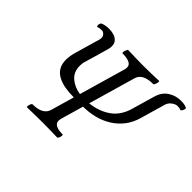

<svg xmlns="http://www.w3.org/2000/svg" viewBox="-142 -909 1144 1144"><g transform="rotate(45 430.5 -336.5)"><path d="M187 2Q183 2 184 -7Q185 -16 189 -25Q193 -34 197 -34Q285 -34 300 -91L342 -237Q305 -237 270.5 -242.5Q236 -248 208.5 -262Q181 -276 165.5 -300.5Q150 -325 150 -364Q150 -379 153 -397Q156 -415 162 -435L207 -591Q212 -612 201.5 -625Q191 -638 178 -638Q157 -638 146 -633Q141 -631 139.5 -638.5Q138 -646 141 -655Q144 -664 150 -666Q163 -671 176 -673Q189 -675 203 -675Q250 -675 273 -651.5Q296 -628 282 -580L240 -435Q236 -424 235 -414Q234 -404 234 -394Q234 -344 269 -314Q304 -284 354 -277L439 -572Q454 -628 362 -628Q358 -628 359 -637.5Q360 -647 364.5 -656.5Q369 -666 373 -666Q405 -665 438 -664Q471 -663 503 -663Q535 -663 567 -664Q599 -665 631 -666Q636 -666 634.5 -656.5Q633 -647 629 -637.5Q625 -628 621 -628Q532 -628 517 -572L432 -277Q507 -285 561 -323Q615 -361 636 -435L678 -580Q692 -628 728 -651.5Q764 -675 809 -675Q823 -675 835 -673Q847 -671 857 -666Q862 -664 860 -655Q858 -646 852.5 -639Q847 -632 843 -633Q837 -636 830 -637Q823 -638 815 -638Q800 -638 781.5 -624.5Q763 -611 757 -591L712 -435Q698 -384 669.5 -347Q641 -310 602 -285.5Q563 -261 516.5 -249Q470 -237 420 -237L378 -91Q363 -34 450 -34Q455 -34 454 -25Q453 -16 449 -7Q445 2 440 2Q409 1 378 0.5Q347 0 316 0Q285 0 252 0.5Q219 1 187 2Z"/></g></svg>

Font: Junicode VF
Style: Italic
Weight: 400
Italic angle: -11°
Designer: Peter S. Baker
Version: Version 2.209